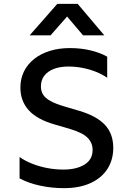

<svg xmlns="http://www.w3.org/2000/svg" viewBox="-20 -965 668 1000"><path d="M312.8 15Q250.1 15 189.5 2.1Q128.9 -10.8 81.9 -36V-147.4Q109.5 -127.4 146.6 -112.7Q183.7 -97.9 225.7 -89.8Q267.6 -81.8 309.7 -81.8Q378.1 -81.8 420.2 -107.8Q462.3 -133.8 462.3 -183.9Q462.3 -221.6 435.5 -248.2Q408.6 -274.9 337.7 -295.5L265.7 -316.4Q173.1 -342.7 129.6 -390.9Q86.2 -439.1 86.2 -509Q86.2 -555.2 104.9 -593Q123.6 -630.7 158 -658Q192.4 -685.3 239.8 -700Q287.1 -714.6 344.1 -714.6Q401.1 -714.6 450.8 -702.8Q500.4 -691 538.3 -669.9V-559.8Q514.1 -577.1 481.3 -590.4Q448.6 -603.7 411.3 -611.1Q373.9 -618.5 335.7 -618.5Q293.2 -618.5 261.1 -606.3Q228.9 -594.1 211 -571Q193.1 -547.9 193.1 -514.9Q193.1 -490.8 204.4 -472.4Q215.8 -453.9 242.8 -438.9Q269.9 -423.9 316.8 -410.2L392.8 -387.8Q483.4 -360.9 526.7 -314.5Q569.9 -268.1 569.9 -195Q569.9 -132.7 539.6 -85.3Q509.2 -37.9 451.6 -11.5Q394 15 312.8 15ZM134.4 -780.9 278.4 -944.8H384.6L523.3 -780.9H412.7L329.4 -879L243.3 -780.9Z"/></svg>

Font: Geologica-Sharp
Style: Regular
Weight: 100
Designer: Sindre Bremnes, Frode Helland
Foundry: Monokrom Skriftforlag AS
Version: Version 1.010;gftools[0.9.28]